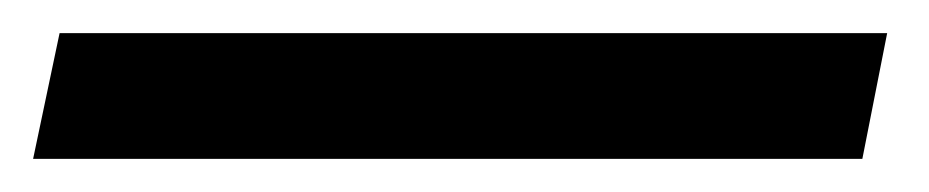

<svg xmlns="http://www.w3.org/2000/svg" viewBox="-41 33 561 116"><path d="M480 129 495 53H-5L-21 129Z"/></svg>

Font: Perun SemiBold Italic
Style: Regular
Weight: 400
Italic angle: -12°
Foundry: Copyright (c) Stefan Peev, Context Ltd, 2016
Version: Version 1.026